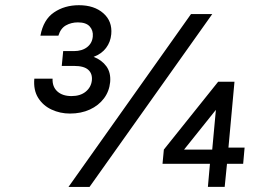

<svg xmlns="http://www.w3.org/2000/svg" viewBox="-20 -729 1040 749"><path d="M252.8 -286Q214.6 -286 181.3 -301.5Q148 -316.9 128.9 -347.3Q109.9 -377.7 113.9 -422.2H185.1Q183.7 -390.6 203.7 -372.4Q223.8 -354.2 259 -354.2Q293.4 -354.2 314.5 -371.5Q335.5 -388.8 338.4 -415.5Q340.9 -441.9 324.2 -456.8Q307.5 -471.8 269.5 -471.8H220.9L226.5 -529.7H268.5Q300.1 -529.7 320 -545.2Q339.8 -560.7 342 -586.7Q344.1 -610.2 329.9 -625.9Q315.7 -641.7 283.9 -641.7Q258.2 -641.7 237.3 -630.1Q216.5 -618.5 207.8 -589.9H137.7Q149.2 -652.4 190.5 -680.5Q231.8 -708.7 287.9 -708.7Q347.4 -708.7 383 -677.5Q418.7 -646.2 414 -595.5Q411.2 -564.8 393.6 -541.8Q376.1 -518.7 345.3 -507.2Q377.1 -494.9 395.1 -470.2Q413 -445.5 409.7 -408.5Q406.2 -372.7 385.4 -345Q364.5 -317.3 330.5 -301.7Q296.5 -286 252.8 -286ZM247.1 0.3 725.1 -674.1H808L329.2 0.3ZM791 0 799 -90H614L619.2 -145.5L831 -410.1H894.7L871.2 -153.2H934.2L928.6 -90H865.5L856.5 0ZM698.1 -145.5H807.9L822.2 -300.5Z"/></svg>

Font: Karla
Style: Italic
Weight: 400
Italic angle: -8°
Designer: Jonathan Pinhorn
Version: Version 2.004;gftools[0.9.33]